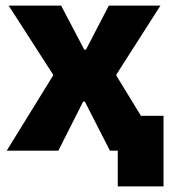

<svg xmlns="http://www.w3.org/2000/svg" viewBox="-20 -540 615 688"><path d="M4 0H189L278 -176H284L374 0H402V128H566V-125H485L397 -269V-273L555 -520H370L288 -362H282L199 -520H11L170 -273V-269Z"/></svg>

Font: Fixel Text ExtraBold
Style: Regular
Weight: 800
Width: 4
Designer: AlfaBravo + MacPaw
Foundry: Kyrylo Tkachov, Marchela Mozhyna, Serhii Makarenko, Maria Weinstein, Zakhar Kryvoshyya
Version: Version 1.211